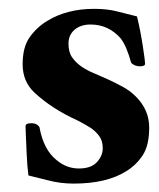

<svg xmlns="http://www.w3.org/2000/svg" viewBox="-20 -415 365 441"><path d="M38.7 -125.3Q38.7 -132 52 -132Q65.3 -132 70.7 -122.7Q80 -70.7 110.7 -46.7Q133.3 -28 161.3 -28Q189.3 -28 202.7 -42.7Q216 -57.3 216 -74.7Q216 -92 207.3 -103.3Q198.7 -114.7 186 -122.7Q173.3 -130.7 157.3 -138.7Q98.7 -165.3 58.7 -202.7Q32 -228 32 -267.3Q32 -306.7 48 -329.3Q64 -352 88 -366.7Q133.3 -394.7 196 -394.7Q226.7 -394.7 249.3 -388.7Q272 -382.7 294.7 -377.3Q302.7 -344 308 -309.3Q313.3 -274.7 313.3 -268.7Q313.3 -262.7 301.3 -262.7Q289.3 -262.7 281.3 -270.7Q270.7 -309.3 257.3 -326.7Q229.3 -358.7 188 -358.7Q165.3 -358.7 151.3 -346.7Q137.3 -334.7 137.3 -314.7Q137.3 -294.7 146 -282.7Q154.7 -270.7 167.3 -262Q180 -253.3 196 -246.7Q212 -240 228 -232.7Q244 -225.3 261.3 -216Q278.7 -206.7 292 -193.3Q322.7 -162.7 322.7 -122Q322.7 -81.3 308 -58.7Q293.3 -36 269.3 -21.3Q224 6.7 149.3 6.7Q118.7 6.7 90.7 -0.7Q62.7 -8 45.3 -12Q42.7 -30.7 41.3 -60.7Q40 -90.7 39.3 -106Q38.7 -121.3 38.7 -125.3Z"/></svg>

Font: Ramaraja
Style: Regular
Weight: 400
Designer: Appaji Ambarisha Darbha
Foundry: Andhrapradesh Society for Knowledge Networks
Version: Version 1.0.4; ttfautohint (v1.2.25-373a) -l 7 -r 28 -G 50 -